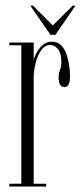

<svg xmlns="http://www.w3.org/2000/svg" viewBox="-20 -678 294 698"><path d="M14 0V-10H57.5V-513.5H14V-523.5H102.5V-460.5Q103 -465.5 110.5 -481.5Q118 -497.5 132.5 -512Q147 -526.5 169 -526.5Q203 -526.5 218.8 -488Q234.5 -449.5 234.5 -399.5Q234.5 -382 229.8 -371.8Q225 -361.5 214 -361.5Q202 -361.5 197.5 -372Q193 -382.5 193 -397.5Q193 -411.5 198 -423.5Q203 -435.5 203 -451.5Q203 -484.5 190.5 -499.5Q178 -514.5 163.5 -514.5Q142.5 -514.5 129 -494.2Q115.5 -474 109 -446.5Q102.5 -419 102.5 -397.5V-10H148V0ZM163.5 -551.5 90 -657.5H100L172 -585.5L244.5 -657.5H254.5L181.5 -551.5Z"/></svg>

Font: Imbue 100pt ExtraLight
Style: Regular
Weight: 200
Designer: Tyler Finck
Foundry: Etcetera Type Company
Version: Version 1.102; ttfautohint (v1.8.3)